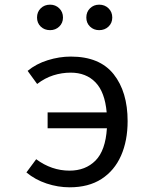

<svg xmlns="http://www.w3.org/2000/svg" viewBox="-20 -795 655 827"><path d="M285.1 -551.3Q409.2 -551.3 469.5 -475.4Q529.7 -399.5 529.7 -273.3Q529.7 -188.7 501.3 -124.4Q472.8 -60 417.2 -24.1Q361.5 11.8 280 11.8Q229.7 11.8 180.5 -4.6Q131.3 -21 93.8 -52.3L135.9 -109.2Q202.1 -60 279.5 -60Q348.2 -60 391.3 -103.3Q434.4 -146.7 440.5 -242.6H185.1V-310.8H439.5Q431.8 -398.5 391.3 -440.3Q350.8 -482.1 284.6 -482.1Q246.2 -482.1 209.7 -470.5Q173.3 -459 140 -433.3L99 -489.7Q135.4 -520 185.4 -535.6Q235.4 -551.3 285.1 -551.3ZM195.9 -665.1Q171.3 -665.1 155.4 -680.5Q139.5 -695.9 139.5 -719.5Q139.5 -743.6 155.4 -759.2Q171.3 -774.9 195.9 -774.9Q219 -774.9 235.1 -759.2Q251.3 -743.6 251.3 -719.5Q251.3 -695.9 235.1 -680.5Q219 -665.1 195.9 -665.1ZM407.2 -665.1Q383.6 -665.1 367.7 -680.5Q351.8 -695.9 351.8 -719.5Q351.8 -743.6 367.7 -759.2Q383.6 -774.9 407.2 -774.9Q431.3 -774.9 447.4 -759.2Q463.6 -743.6 463.6 -719.5Q463.6 -695.9 447.4 -680.5Q431.3 -665.1 407.2 -665.1Z"/></svg>

Font: FiraCode Nerd Font
Style: Regular
Weight: 400
Designer: Carrois Corporate, Edenspiekermann AG, Nikita Prokopov
Foundry: Carrois Corporate, Edenspiekermann AG, Nikita Prokopov
Version: Version 6.002;Nerd Fonts 2.2.2